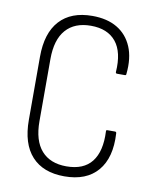

<svg xmlns="http://www.w3.org/2000/svg" viewBox="-78 -723 640 791"><g transform="rotate(10 242.0 -327.5)"><path d="M245 8Q156 8 108.5 -44Q61 -96 61 -196V-460Q61 -559 108.5 -611Q156 -663 245 -663Q307 -663 349 -638Q391 -613 411 -566Q431 -519 424 -452Q424 -446 419 -446H386Q380 -446 380 -452Q386 -536 351 -579Q316 -622 246 -622Q178 -622 141.5 -580.5Q105 -539 105 -458V-198Q105 -117 141.5 -75.5Q178 -34 246 -34Q318 -34 352 -77.5Q386 -121 382 -204Q381 -210 387 -210H419Q425 -210 425 -203Q431 -102 384 -47Q337 8 245 8Z"/></g></svg>

Font: Sofia Sans Condensed Light
Style: Regular
Weight: 300
Designer: Botio Nikoltchev, Ani Petrova
Foundry: lettersoup
Version: Version 4.101